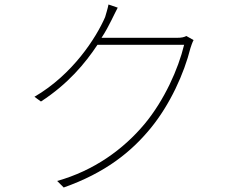

<svg xmlns="http://www.w3.org/2000/svg" viewBox="-20 -808 1040 853"><path d="M649 -238C736 -344 798 -482 826 -594C828 -601 835 -621 840 -630L808 -648C798 -643 788 -640 765 -640H431C449 -667 463 -694 475 -718C483 -734 494 -757 503 -774L462 -788C459 -771 450 -743 447 -732C407 -640 303 -477 133 -378L162 -357C282 -435 358 -526 413 -609H798C772 -501 710 -363 623 -258C528 -144 397 -50 234 -4L263 25C447 -40 562 -132 649 -238Z"/></svg>

Font: Glow Sans SC Normal ExtraLight
Style: Regular
Weight: 200
Designer: Ryoko NISHIZUKA (kana, bopomofo & ideographs); Paul D. Hunt (Latin, Greek & Cyrillic); Sandoll Communications, Soo-young
Version: Version 0.93